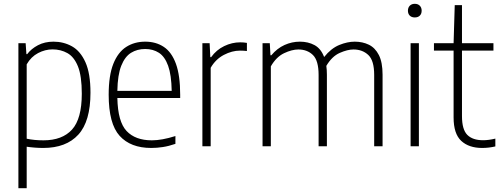

<svg xmlns="http://www.w3.org/2000/svg" viewBox="-20 -767 2622 1007"><path d="M76.5 220V-540.5H114.5L118.5 -483H122.5Q143.5 -511 179 -529.8Q214.5 -548.5 260.5 -548.5Q313.5 -548.5 357.5 -524Q401.5 -499.5 428 -440.8Q454.5 -382 454.5 -280.5Q454.5 -130.5 390.8 -60.8Q327 9 206.5 9Q185 9 162.2 7.2Q139.5 5.5 120 2.5V220ZM208 -31Q306.5 -31 357.8 -87.5Q409 -144 409 -275.5Q409 -368.5 388.8 -418.8Q368.5 -469 333.5 -488.5Q298.5 -508 255.5 -508Q217 -508 180 -488.8Q143 -469.5 120 -429.5V-39.5Q159.5 -31 208 -31Z M773 9Q665 9 607.5 -54.5Q550 -118 550 -270.5Q550 -370.5 574.2 -431.8Q598.5 -493 641.8 -520.8Q685 -548.5 741.5 -548.5Q798 -548.5 839.2 -521Q880.5 -493.5 902.8 -432.2Q925 -371 925 -270V-253H595.5Q598 -128.5 644 -79.8Q690 -31 776.5 -31Q829 -31 900 -53.5V-12.5Q865 -0.5 834.2 4.2Q803.5 9 773 9ZM741.5 -510Q699.5 -510 667.2 -490Q635 -470 616 -422.2Q597 -374.5 595.5 -290.5H880.5Q879 -374 861.8 -422Q844.5 -470 813.8 -490Q783 -510 741.5 -510Z M1041.5 0V-540.5H1079.5L1083 -467.5H1087.5Q1115 -505.5 1155.8 -525.2Q1196.5 -545 1240 -545Q1259 -545 1275 -542V-499.5Q1265.5 -500.5 1257.2 -501Q1249 -501.5 1238.5 -501.5Q1197 -501.5 1154 -479Q1111 -456.5 1085 -411.5V0Z M1357 0V-540.5H1395L1398.5 -477H1403Q1433.5 -513.5 1472.2 -531Q1511 -548.5 1553 -548.5Q1596 -548.5 1629.5 -530.5Q1663 -512.5 1680 -468Q1716.5 -513.5 1759.2 -531Q1802 -548.5 1840.5 -548.5Q1881.5 -548.5 1914.5 -532.5Q1947.5 -516.5 1967 -478.5Q1986.5 -440.5 1986.5 -375V0H1942.5V-374Q1942.5 -449.5 1911.8 -478.5Q1881 -507.5 1834 -507.5Q1802.5 -507.5 1761.8 -489.5Q1721 -471.5 1691.5 -421.5Q1694.5 -400.5 1694.5 -375.5V0H1651V-374Q1651 -449.5 1621.2 -478.5Q1591.5 -507.5 1545 -507.5Q1511 -507.5 1470 -488Q1429 -468.5 1400.5 -419V0Z M2133.5 0V-540.5H2177V0ZM2155.5 -675.5Q2139 -675.5 2129.2 -685Q2119.5 -694.5 2119.5 -711Q2119.5 -727 2129.2 -737Q2139 -747 2155.5 -747Q2172 -747 2181.8 -737Q2191.5 -727 2191.5 -711Q2191.5 -694.5 2181.8 -685Q2172 -675.5 2155.5 -675.5Z M2509 9Q2439 9 2399 -28.2Q2359 -65.5 2359 -151V-501.5H2256V-540.5H2359L2365 -740H2403V-540.5H2568V-501.5H2403V-158Q2403 -87.5 2431 -59.5Q2459 -31.5 2514 -31.5Q2542 -31.5 2578 -40V1Q2543 9 2509 9Z"/></svg>

Font: Encode Sans Semi Condensed ExtraLight
Style: Regular
Weight: 200
Width: 4
Designer: Multiple Designers
Foundry: Impallari Type
Version: Version 3.000; ttfautohint (v1.8.3) -l 8 -r 50 -G 200 -x 14 